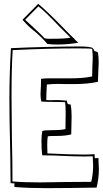

<svg xmlns="http://www.w3.org/2000/svg" viewBox="-20 -950 535 1000"><path d="M303 -812 344 -770Q361 -753 368 -748L367 -747Q381 -733 388 -728Q370 -724 339.5 -721Q309 -718 281 -718Q248 -718 227 -721Q199 -754 157 -790V-789Q130 -811 115 -827.5Q100 -844 97 -847L179 -930Q223 -894 303 -812ZM112 -846 146 -815Q205 -760 213 -750Q222 -748 240 -748Q328 -748 347 -754Q347 -754 291 -810Q215 -890 180 -917L111 -847ZM495 -69Q495 -21 483 27Q439 27 351 29L221 30Q132 30 55 24V5L35 4Q35 -48 34 -117Q33 -186 32 -222Q29 -330 29 -439Q29 -565 37 -699Q115 -703 217.5 -705.5Q320 -708 387 -708Q423 -708 440 -706Q457 -704 463 -699Q469 -694 472 -684Q488 -681 490 -676V-677Q494 -654 494 -624Q494 -608 492 -576Q490 -542 490 -524Q439 -512 361 -512H325L286 -513Q255 -513 224 -510Q224 -495 222 -471L221 -438V-429L239 -428L278 -429Q283 -429 328 -426Q329 -423 330 -416.5Q331 -410 334.5 -408Q338 -406 348 -406Q353 -380 353 -345Q353 -314 352 -298L351 -250Q321 -242 274 -242Q237 -242 229 -240Q226 -225 226 -194Q226 -164 227 -151Q347 -145 417 -145Q441 -145 473 -147V-135L474 -126Q486 -126 493 -127V-115Q495 -85 495 -69ZM420 -135Q395 -135 362 -136Q329 -137 311 -138Q257 -141 201 -141L200 -142Q196 -167 196 -214Q196 -246 200 -267Q204 -270 218 -271Q232 -272 249 -272Q301 -272 321 -278L322 -365Q322 -400 319 -417V-418Q292 -418 278 -419Q223 -419 196 -421L195 -422Q191 -437 191 -460Q191 -474 193 -500L194 -539L198 -540Q216 -542 237 -542Q258 -542 265 -542H344Q417 -542 460 -552V-553L461 -600Q463 -632 463 -648Q463 -671 460 -695Q460 -698 387 -698Q231 -698 46 -689Q40 -592 40 -449Q40 -375 42 -229Q45 -118 45 -5Q104 0 190 0Q233 0 323 -2L455 -3Q465 -42 465 -88Q465 -104 463 -134V-136Q448 -135 420 -135Z"/></svg>

Font: Londrina Shadow
Style: Regular
Weight: 400
Designer: Marcelo Magalhaes
Foundry: Marcelo Magalhães
Version: Version 1.002